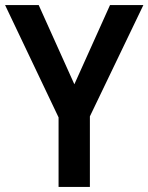

<svg xmlns="http://www.w3.org/2000/svg" viewBox="-20 -800 583 754"><path d="M272 -469 132 -780H0L210 -339V-66H333V-343L543 -780H412Z"/></svg>

Font: Noto Sans Malayalam UI SemiCondensed SemiBold
Style: Regular
Weight: 600
Width: 4
Designer: Jelle Bosma - Monotype Design Team
Foundry: Monotype Imaging Inc.
Version: Version 2.104